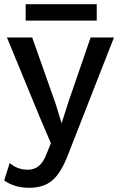

<svg xmlns="http://www.w3.org/2000/svg" viewBox="-20 -678 570 913"><path d="M440 -658V-580H102V-658ZM522 -500 303 59Q270 145 228.5 180Q187 215 120 215Q48 215 0 180L26 97Q62 129 113 129Q173 129 200 57L222 3L169 -121L13 -500H133L244 -186L273 -92L306 -195L411 -500Z"/></svg>

Font: Elaine Sans Medium
Style: Regular
Weight: 500
Designer: Wei Huang
Foundry: Wei Huang
Version: Version 2.001;December 24, 2019;FontCreator 12.0.0.2547 64-b